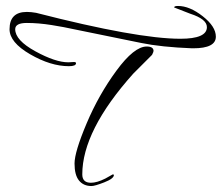

<svg xmlns="http://www.w3.org/2000/svg" viewBox="-20 -545 744 644"><path d="M209 -336 228 -337Q235 -337 235 -333Q235 -323 211 -323Q150 -323 81 -363Q12 -403 12 -447Q12 -505 70 -505Q84 -505 101 -502Q440 -415 585 -415Q674 -415 674 -454Q674 -481 618 -499L564 -520Q564 -525 577 -525Q616 -525 660 -490.5Q704 -456 704 -422Q704 -383 628 -383H624Q521 -387 453 -401Q261 -440 235 -445.5Q209 -451 193.5 -454Q178 -457 153 -461Q109 -468 70 -468Q31 -468 31 -447Q31 -410 98.5 -373Q166 -336 209 -336ZM495 -374Q495 -371 490 -361L427 -298Q256 -107 256 40Q256 68 285 68Q305 68 333 54L358 40Q362 40 362 42Q362 54 330 66.5Q298 79 287 79Q260 79 245 60.5Q230 42 230 3.5Q230 -35 270.5 -131Q311 -227 370.5 -308Q430 -389 472 -389Q495 -389 495 -374Z"/></svg>

Font: Qwigley
Style: Regular
Weight: 400
Designer: Robert E. Leuschke
Foundry: Robert E. Leuschke
Version: Version 1.003